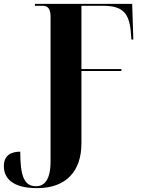

<svg xmlns="http://www.w3.org/2000/svg" viewBox="-31 -734 737 995"><path d="M161 241C312 241 391 153 391 9V-366H598V-376H391V-704H502C605 -704 641 -668 648 -555L650 -529H660L654 -714H150V-704H191C215 -704 231 -691 231 -647V102C231 198 199 231 156 231C95 231 74 181 74 52C29 52 -11 69 -11 127C-11 189 33 241 161 241Z"/></svg>

Font: Noto Serif Display Condensed ExtraBold
Style: Regular
Weight: 800
Width: 3
Designer: Monotype Design Team
Foundry: Monotype Imaging Inc.
Version: Version 2.009